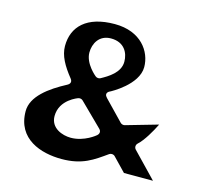

<svg xmlns="http://www.w3.org/2000/svg" viewBox="-112 -949 1175 1072"><g transform="rotate(15 475.0 -412.5)"><path d="M807.6 -337 622.9 -284C614.8 -281.7 604.5 -283.9 598 -290.6L488 -404.6C461.6 -432 495.1 -444.5 495.1 -444.5C498.9 -446.4 644 -522.5 644 -625C644 -714.6 575.8 -815 424 -815C262.2 -815 186 -737.2 186 -625C186 -569.4 216.3 -516.6 263.5 -457.6C280.9 -436 261.8 -423.1 255.6 -419.9C157.8 -368.4 68 -301.9 68 -217C68 -55.5 211.2 -10 330 -10C449.7 -10 508.1 -54.1 580.5 -105.4C590.1 -112.2 604.4 -111.3 613 -102.4L687.6 -25H855.3L718 -167.7C707.5 -178.5 709.4 -194.7 719.3 -203.6C751.1 -232.3 785.6 -292.4 807.6 -337ZM424 -732C500.8 -732 529 -677.2 529 -625C529 -562 464.6 -524.3 424 -502.1C416.3 -497.8 403.7 -498 395.4 -505.3C395.4 -505.3 327 -559.7 327 -625C327 -676.4 355.6 -732 424 -732ZM490.5 -227.8C505.4 -213.2 497.2 -197.6 489 -190.8C487.9 -189.8 427.9 -138 349 -138C301.1 -138 231 -162 231 -232C231 -328.1 332.8 -362.3 334 -362.7C342.1 -365.2 352.6 -363.7 359.5 -356.8Z"/></g></svg>

Font: Hussar Ekologiczny
Style: Regular
Weight: 400
Foundry: Cannot Into Space Fonts
Version: Version 0.97